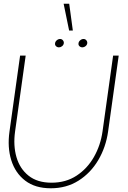

<svg xmlns="http://www.w3.org/2000/svg" viewBox="-20 -999 690 1032"><path d="M253 13Q169 13 115.5 -28Q62 -69 40.5 -138.2Q19 -207.5 31 -292L88 -700H118L61 -292Q50.5 -217 68.5 -154.5Q86.5 -92 133.8 -54.5Q181 -17 257 -17Q334 -17 391.8 -55Q449.5 -93 485 -155.5Q520.5 -218 531 -292L588 -700H618L561 -292Q549 -207.5 508 -138.2Q467 -69 402 -28Q337 13 253 13ZM297 -744.5Q287.5 -744.5 281 -750.8Q274.5 -757 276 -766.5Q277 -775.5 285.2 -782.5Q293.5 -789.5 303 -789.5Q312 -789.5 318 -782.5Q324 -775.5 323 -766.5Q321.5 -757 313.8 -750.8Q306 -744.5 297 -744.5ZM423 -744.5Q413.5 -744.5 407 -750.8Q400.5 -757 402 -766.5Q403 -775.5 411.2 -782.5Q419.5 -789.5 429 -789.5Q438 -789.5 444 -782.5Q450 -775.5 449 -766.5Q447.5 -757 439.8 -750.8Q432 -744.5 423 -744.5ZM322 -979H352L371.5 -835H351.5Z"/></svg>

Font: Urbanist Thin
Style: Italic
Weight: 100
Italic angle: -8°
Designer: Corey Hu
Foundry: Corey Hu
Version: Version 1.321; ttfautohint (v1.8.4.7-5d5b)